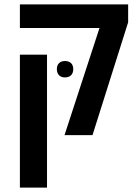

<svg xmlns="http://www.w3.org/2000/svg" viewBox="-20 -618 632 878"><path d="M275 0H403L566 -516V-598H71V-490H435ZM71 240H195V-368H71ZM240 -302C240 -276 256 -264 277 -264C299 -264 315 -276 315 -302C315 -327 299 -339 277 -339C256 -339 240 -327 240 -302Z"/></svg>

Font: Noto Sans Hebrew SemiCondensed Semi
Style: Regular
Weight: 600
Width: 4
Designer: Monotype Design Team
Foundry: Monotype Imaging Inc.
Version: Version 1.902